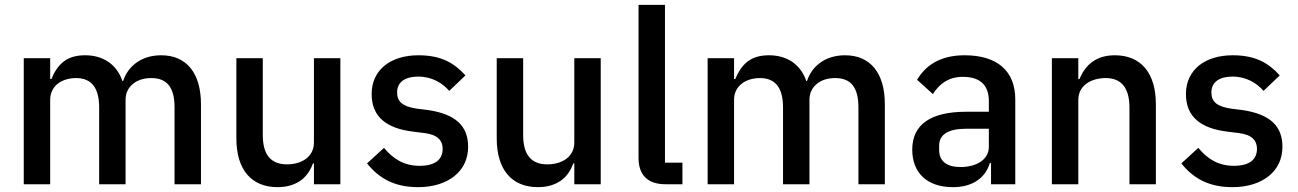

<svg xmlns="http://www.w3.org/2000/svg" viewBox="-20 -760 5355 792"><path d="M78 0V-520H187V-434H192C203 -461 218 -486 240 -504C262 -522 291 -532 331 -532C402 -532 460 -498 485 -426H488C507 -485 561 -532 645 -532C749 -532 809 -459 809 -330V0H700V-317C700 -397 671 -438 604 -438C576 -438 550 -431 531 -416C511 -401 498 -378 498 -349V0H389V-317C389 -398 357 -438 294 -438C267 -438 240 -431 220 -416C200 -401 187 -378 187 -349V0Z M1275 -86H1271C1262 -61 1247 -36 1224 -18C1200 0 1168 12 1125 12C1017 12 955 -60 955 -189V-520H1064V-203C1064 -122 1097 -82 1164 -82C1192 -82 1220 -89 1241 -104C1261 -119 1275 -141 1275 -172V-520H1384V0H1275Z M1705 12C1606 12 1543 -25 1494 -86L1564 -150C1603 -103 1648 -76 1711 -76C1775 -76 1806 -102 1806 -146C1806 -179 1787 -204 1732 -211L1684 -217C1577 -230 1513 -276 1513 -372C1513 -423 1533 -462 1567 -490C1601 -517 1649 -532 1706 -532C1799 -532 1853 -501 1900 -449L1833 -385C1806 -417 1762 -444 1706 -444C1646 -444 1618 -418 1618 -379C1618 -339 1642 -321 1698 -312L1746 -306C1861 -289 1911 -239 1911 -155C1911 -104 1891 -63 1855 -34C1819 -5 1768 12 1705 12Z M2349 -86H2345C2336 -61 2321 -36 2298 -18C2274 0 2242 12 2199 12C2091 12 2029 -60 2029 -189V-520H2138V-203C2138 -122 2171 -82 2238 -82C2266 -82 2294 -89 2315 -104C2335 -119 2349 -141 2349 -172V-520H2458V0H2349Z M2725 0C2650 0 2614 -40 2614 -108V-740H2723V-89H2795V0Z M2899 0V-520H3008V-434H3013C3024 -461 3039 -486 3061 -504C3083 -522 3112 -532 3152 -532C3223 -532 3281 -498 3306 -426H3309C3328 -485 3382 -532 3466 -532C3570 -532 3630 -459 3630 -330V0H3521V-317C3521 -397 3492 -438 3425 -438C3397 -438 3371 -431 3352 -416C3332 -401 3319 -378 3319 -349V0H3210V-317C3210 -398 3178 -438 3115 -438C3088 -438 3061 -431 3041 -416C3021 -401 3008 -378 3008 -349V0Z M3959 -532C3858 -532 3798 -490 3763 -431L3828 -372C3855 -413 3891 -443 3952 -443C4025 -443 4059 -407 4059 -343V-299H3965C3820 -299 3743 -247 3743 -143C3743 -48 3803 12 3911 12C3987 12 4043 -22 4063 -87H4068V0H4168V-350C4168 -467 4094 -532 3959 -532ZM4059 -154C4059 -103 4010 -71 3942 -71C3887 -71 3854 -94 3854 -141V-159C3854 -206 3892 -229 3967 -229H4059V-154Z M4319 0V-520H4428V-434H4433C4456 -490 4499 -532 4579 -532C4686 -532 4748 -459 4748 -330V0H4639V-316C4639 -397 4606 -438 4541 -438C4513 -438 4484 -431 4463 -416C4442 -401 4428 -379 4428 -348V0Z M5064 12C4965 12 4902 -25 4853 -86L4923 -150C4962 -103 5007 -76 5070 -76C5134 -76 5165 -102 5165 -146C5165 -179 5146 -204 5091 -211L5043 -217C4936 -230 4872 -276 4872 -372C4872 -423 4892 -462 4926 -490C4960 -517 5008 -532 5065 -532C5158 -532 5212 -501 5259 -449L5192 -385C5165 -417 5121 -444 5065 -444C5005 -444 4977 -418 4977 -379C4977 -339 5001 -321 5057 -312L5105 -306C5220 -289 5270 -239 5270 -155C5270 -104 5250 -63 5214 -34C5178 -5 5127 12 5064 12Z"/></svg>

Font: Plexus Sans Medium
Style: Regular
Weight: 500
Version: Version 2.001;PS 002.001;hotconv 1.0.70;makeotf.lib2.5.58329